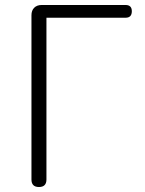

<svg xmlns="http://www.w3.org/2000/svg" viewBox="-20 -749 580 769"><path d="M136 0Q106 0 106 -30V-688Q106 -707 117 -718Q128 -729 147 -729H307H483Q508 -729 508 -704Q508 -678 483 -678H166V-30Q166 0 136 0Z"/></svg>

Font: GenSenRounded TW L
Style: Regular
Weight: 300
Version: Version 1.501;PS 1;hotconv 16.6.51;makeotf.lib2.5.65220